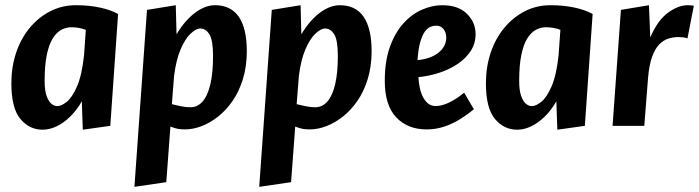

<svg xmlns="http://www.w3.org/2000/svg" viewBox="-20 -485 2694 740"><path d="M144 14.9Q93.3 14.9 58.6 -26.6Q23.8 -68 23.8 -164Q23.8 -226.9 42.1 -281.6Q60.4 -336.2 94.1 -377.1Q127.9 -418.1 173.4 -441.5Q218.9 -464.9 272.9 -464.9Q323.8 -464.9 365.8 -455.7Q407.8 -446.6 435.1 -431L405.1 0L299.1 14.9L295.3 -94.4Q275.5 -59.9 250.1 -35.2Q224.7 -10.6 197.8 2.1Q170.9 14.9 144 14.9ZM200.9 -76Q216.6 -76 237.4 -92.7Q258.2 -109.3 276.9 -152.1Q295.5 -194.8 303.9 -271.9L310.8 -369.9Q301.1 -374.2 285.5 -377.1Q269.8 -380 255.8 -380Q234.5 -380 215.7 -369.7Q197 -359.4 182.6 -335.9Q168.3 -312.5 160.1 -272.3Q152 -232.2 152 -173Q152 -137.8 159.2 -116.4Q166.5 -95.1 177.5 -85.5Q188.6 -76 200.9 -76Z M498.1 235.1 546.5 -446.9 657.5 -464.9 660.4 -352.9Q692.6 -406.4 731.6 -435.7Q770.6 -464.9 808.9 -464.9Q839.3 -464.9 862.4 -453.6Q885.5 -442.3 900.8 -419.9Q916 -397.5 923.7 -363.9Q931.3 -330.4 931.3 -285.9Q930.8 -226.9 915.9 -179.2Q901.1 -131.5 876.1 -95.5Q851 -59.5 820 -35.2Q789 -10.9 756.3 1.4Q723.6 13.7 693.5 13.7Q678.3 13.7 667 11.9Q655.8 10 636.8 2.9L620.9 217.1ZM714 -71.6Q741.5 -71.6 761 -94Q780.5 -116.3 790.8 -160.5Q801.1 -204.7 801.1 -269Q801.1 -329.9 787.2 -352.5Q773.3 -375.1 751.8 -375.1Q735.5 -375.1 714.4 -355.1Q693.4 -335.1 676.1 -294.9Q658.8 -254.6 651 -193.1L642.4 -83.5Q656.5 -79.7 676.3 -75.7Q696.1 -71.6 714 -71.6Z M979.1 235.1 1027.5 -446.9 1138.5 -464.9 1141.4 -352.9Q1173.6 -406.4 1212.6 -435.7Q1251.6 -464.9 1289.9 -464.9Q1320.3 -464.9 1343.4 -453.6Q1366.5 -442.3 1381.8 -419.9Q1397 -397.5 1404.7 -363.9Q1412.3 -330.4 1412.3 -285.9Q1411.8 -226.9 1396.9 -179.2Q1382.1 -131.5 1357.1 -95.5Q1332 -59.5 1301 -35.2Q1270 -10.9 1237.3 1.4Q1204.6 13.7 1174.5 13.7Q1159.3 13.7 1148 11.9Q1136.8 10 1117.8 2.9L1101.9 217.1ZM1195 -71.6Q1222.5 -71.6 1242 -94Q1261.5 -116.3 1271.8 -160.5Q1282.1 -204.7 1282.1 -269Q1282.1 -329.9 1268.2 -352.5Q1254.3 -375.1 1232.8 -375.1Q1216.5 -375.1 1195.4 -355.1Q1174.4 -335.1 1157.1 -294.9Q1139.8 -254.6 1132 -193.1L1123.4 -83.5Q1137.5 -79.7 1157.3 -75.7Q1177.1 -71.6 1195 -71.6Z M1624.1 13.8Q1551.5 13.8 1507.2 -32.6Q1463 -79.1 1463 -173.3Q1463 -248.9 1482.6 -303.9Q1502.3 -358.9 1534.5 -394.6Q1566.7 -430.4 1606.2 -447.6Q1645.6 -464.9 1684.2 -464.9Q1746.2 -464.9 1779.6 -431.9Q1813 -398.9 1813 -353.1Q1813 -318.3 1794.9 -289.7Q1776.8 -261.2 1745.6 -239.8Q1714.5 -218.4 1675 -205.2Q1635.4 -191.9 1592.6 -187.7Q1593.8 -167.6 1597.7 -147.9Q1601.6 -128.1 1609.8 -111.9Q1618 -95.7 1630 -86Q1642 -76.3 1659 -76.3Q1682.6 -76.3 1711 -89.8Q1739.4 -103.4 1769 -127.8L1806.4 -63.9Q1783 -44.4 1754.5 -26.5Q1726 -8.5 1693.2 2.6Q1660.3 13.8 1624.1 13.8ZM1589.2 -253.3Q1640 -258.1 1669.9 -282Q1699.9 -305.9 1699.9 -340.3Q1699.9 -359.8 1689.3 -373Q1678.7 -386.2 1661.2 -386.2Q1650.5 -386.2 1639 -381.6Q1627.6 -376.9 1617.5 -363.2Q1607.4 -349.4 1599.8 -323.2Q1592.1 -296.9 1589.2 -253.3Z M1973 14.9Q1922.3 14.9 1887.6 -26.6Q1852.8 -68 1852.8 -164Q1852.8 -226.9 1871.1 -281.6Q1889.4 -336.2 1923.1 -377.1Q1956.9 -418.1 2002.4 -441.5Q2047.9 -464.9 2101.9 -464.9Q2152.8 -464.9 2194.8 -455.7Q2236.8 -446.6 2264.1 -431L2234.1 0L2128.1 14.9L2124.3 -94.4Q2104.5 -59.9 2079.1 -35.2Q2053.7 -10.6 2026.8 2.1Q1999.9 14.9 1973 14.9ZM2029.9 -76Q2045.6 -76 2066.4 -92.7Q2087.2 -109.3 2105.9 -152.1Q2124.5 -194.8 2132.9 -271.9L2139.8 -369.9Q2130.1 -374.2 2114.5 -377.1Q2098.8 -380 2084.8 -380Q2063.5 -380 2044.7 -369.7Q2026 -359.4 2011.6 -335.9Q1997.3 -312.5 1989.1 -272.3Q1981 -232.2 1981 -173Q1981 -137.8 1988.2 -116.4Q1995.5 -95.1 2006.5 -85.5Q2017.6 -76 2029.9 -76Z M2340.9 0 2373.1 -446.9 2481.2 -464.9 2486.2 -340.7Q2515 -407.4 2554.7 -436.1Q2594.4 -464.9 2629.9 -464.9Q2641.5 -464.9 2647 -464.1Q2652.6 -463.3 2654.1 -462.7L2629.6 -336.9Q2622.9 -340 2612.4 -341.1Q2602 -342.2 2595.3 -342.2Q2575 -342.2 2556 -336.2Q2536.9 -330.2 2520.9 -313.9Q2504.8 -297.6 2493.5 -266.7Q2482.2 -235.7 2477.8 -185.9L2463.2 0Z"/></svg>

Font: Ancizar Sans Thin
Style: Italic
Weight: 100
Italic angle: -4°
Designer: Cesar Puertas, Viviana Monsalve, Julian Moncada, Julian Prieto, Jose Castro, Mariel Hernandez, Felipe Aragon, Sara Alarc
Version: Version 8.100